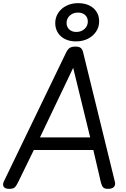

<svg xmlns="http://www.w3.org/2000/svg" viewBox="-29 -1186 801 1220"><path d="M29 14Q3 14 -5.5 0.5Q-14 -13 -4 -34L390 -850Q401 -873 414 -881.5Q427 -890 451 -890Q473 -890 484.5 -881Q496 -872 501 -846L701 -31Q706 -11 695 1.5Q684 14 658 14Q636 14 627.5 5.5Q619 -3 613 -23L564 -233H186L84 -24Q73 -2 63 6Q53 14 29 14ZM225 -313H544L436 -755ZM454 -923Q414 -923 384.5 -937.5Q355 -952 338.5 -978.5Q322 -1005 322 -1039Q322 -1075 341 -1104Q360 -1133 393 -1149.5Q426 -1166 467 -1166Q508 -1166 538 -1151.5Q568 -1137 584.5 -1111Q601 -1085 601 -1050Q601 -1014 581.5 -985Q562 -956 529 -939.5Q496 -923 454 -923ZM456 -983Q487 -983 508 -1002Q529 -1021 529 -1049Q529 -1075 512 -1090.5Q495 -1106 466 -1106Q435 -1106 414.5 -1087Q394 -1068 394 -1040Q394 -1015 411 -999Q428 -983 456 -983Z"/></svg>

Font: Playwrite GB S
Style: Italic
Weight: 400
Italic angle: -7°
Designer: Veronika Burian, José Scaglione
Foundry: TypeTogether
Version: Version 1.000